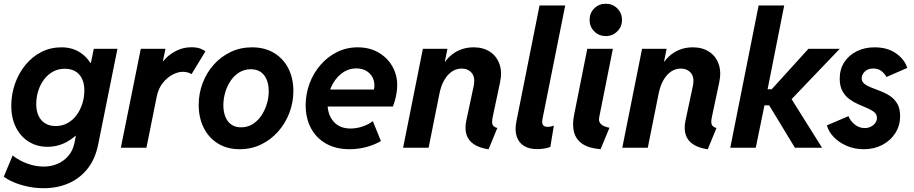

<svg xmlns="http://www.w3.org/2000/svg" viewBox="-27 -781 4830 1015"><path d="M204.1 213.9Q158.7 213.9 117.7 204.8Q76.7 195.8 44.4 181.9Q12.2 168 -6.8 152.8L40 40.5Q56.6 55.2 83 68.8Q109.4 82.5 141.1 91.1Q172.9 99.6 204.1 99.6Q244.1 99.6 278.1 84.7Q312 69.8 335.2 42Q358.4 14.2 366.2 -23.9L374 -63.5H358.4L388.2 -114.3L446.3 -401.4L422.9 -449.2H453.6L468.8 -522.9H593.8L492.2 -18.1Q476.6 60.1 435.3 111.6Q394 163.1 334.7 188.5Q275.4 213.9 204.1 213.9ZM223.6 -4.9Q169.4 -4.9 126.2 -31.2Q83 -57.6 57.9 -106.4Q32.7 -155.3 32.7 -222.2Q32.7 -282.2 52 -337.6Q71.3 -393.1 106.7 -436.8Q142.1 -480.5 190.7 -505.6Q239.3 -530.8 297.9 -530.8Q354 -530.8 396 -503.9Q438 -477.1 460.9 -429Q483.9 -380.9 483.9 -317.4Q483.9 -258.3 464.4 -202.6Q444.8 -147 409.7 -102.3Q374.5 -57.6 326.9 -31.2Q279.3 -4.9 223.6 -4.9ZM268.1 -114.7Q302.7 -114.7 330.8 -130.6Q358.9 -146.5 378.4 -173.3Q397.9 -200.2 408.4 -233.6Q418.9 -267.1 418.9 -302.2Q418.9 -356.9 391.6 -387.2Q364.3 -417.5 315.4 -417.5Q280.3 -417.5 252.4 -401.9Q224.6 -386.2 205.1 -359.9Q185.5 -333.5 175 -300Q164.6 -266.6 164.6 -231Q164.6 -176.8 191.9 -145.8Q219.2 -114.7 268.1 -114.7Z M611.8 0 717.3 -522.9H847.7L834 -457.5H846.2L814.9 -422.4Q825.2 -448.2 850.1 -473.4Q875 -498.5 909.9 -514.9Q944.8 -531.2 985.4 -531.2Q1012.7 -531.2 1031.7 -524.2Q1050.8 -517.1 1058.6 -508.8L985.4 -388.7Q978.5 -394.5 965.6 -397.9Q952.6 -401.4 939.5 -401.4Q912.6 -401.4 883.8 -385.7Q855 -370.1 832.5 -341.1Q810.1 -312 801.8 -271.5L747.1 0Z M1240.2 7.8Q1173.3 7.8 1124.8 -22.5Q1076.2 -52.7 1049.8 -105.7Q1023.4 -158.7 1023.4 -226.6Q1023.4 -286.6 1044.2 -341.6Q1064.9 -396.5 1102.8 -439Q1140.6 -481.4 1192.1 -506.1Q1243.7 -530.8 1305.2 -530.8Q1372.1 -530.8 1421.4 -501.2Q1470.7 -471.7 1497.3 -419.7Q1523.9 -367.7 1523.9 -299.8Q1523.9 -239.7 1502.9 -184.6Q1481.9 -129.4 1443.6 -85.9Q1405.3 -42.5 1353.5 -17.3Q1301.8 7.8 1240.2 7.8ZM1247.6 -107.9Q1281.2 -107.9 1308.1 -124.5Q1335 -141.1 1354 -168.9Q1373 -196.8 1383.3 -230.7Q1393.6 -264.6 1393.6 -298.8Q1393.6 -334 1382.6 -360.4Q1371.6 -386.7 1350.6 -400.9Q1329.6 -415 1298.8 -415Q1265.1 -415 1238 -398.4Q1210.9 -381.8 1192.4 -354.2Q1173.8 -326.7 1163.8 -293Q1153.8 -259.3 1153.8 -225.1Q1153.8 -189.9 1164.6 -163.3Q1175.3 -136.7 1196.3 -122.3Q1217.3 -107.9 1247.6 -107.9Z M1821.3 7.8Q1749 7.8 1697 -21.5Q1645 -50.8 1616.9 -103.3Q1588.9 -155.8 1588.9 -224.6Q1588.9 -283.7 1609.1 -338.6Q1629.4 -393.6 1666.5 -436.8Q1703.6 -480 1753.9 -505.4Q1804.2 -530.8 1863.8 -530.8Q1925.3 -530.8 1972.4 -504.2Q2019.5 -477.5 2046.1 -432.1Q2072.8 -386.7 2072.8 -331.1Q2072.8 -311.5 2069.6 -291Q2066.4 -270.5 2061.3 -251.7Q2056.2 -232.9 2049.8 -217.8H1683.6L1700.7 -307.6H1949.7Q1951.2 -313.5 1951.7 -319.1Q1952.1 -324.7 1952.1 -329.1Q1952.1 -369.1 1925.3 -394.3Q1898.4 -419.4 1856.4 -419.4Q1823.2 -419.4 1795.4 -403.6Q1767.6 -387.7 1747.3 -360.8Q1727.1 -334 1715.8 -300.5Q1704.6 -267.1 1704.6 -232.4Q1704.6 -174.8 1736.6 -138.2Q1768.6 -101.6 1825.7 -101.6Q1859.4 -101.6 1891.8 -113Q1924.3 -124.5 1943.8 -141.1L1986.8 -35.2Q1951.2 -14.6 1908.2 -3.4Q1865.2 7.8 1821.3 7.8Z M2555.7 8.3Q2507.3 1 2478.3 -18.3Q2449.2 -37.6 2439.2 -68.8Q2429.2 -100.1 2438 -143.1L2476.6 -323.7Q2486.8 -372.1 2466.8 -395.3Q2446.8 -418.5 2413.6 -418.5Q2385.3 -418.5 2361.8 -402.6Q2338.4 -386.7 2321.5 -357.4Q2304.7 -328.1 2296.4 -287.6L2238.8 0H2104L2208.5 -522.9H2338.4L2324.7 -455.6H2343.8L2299.3 -408.7Q2327.6 -470.2 2373.3 -500.5Q2418.9 -530.8 2477.1 -530.8Q2527.3 -530.8 2563 -507.6Q2598.6 -484.4 2613.5 -442.1Q2628.4 -399.9 2616.2 -344.2L2578.1 -164.6Q2571.3 -133.8 2577.4 -121.3Q2583.5 -108.9 2602.1 -104.5Z M2812.5 7.3Q2770.5 7.3 2742.9 -9.8Q2715.3 -26.9 2704.6 -59.3Q2693.8 -91.8 2702.6 -137.7L2825.2 -752H2960.9L2840.8 -151.9Q2832.5 -110.4 2867.7 -110.4Q2876 -110.4 2885.5 -112.3Q2895 -114.3 2900.9 -116.7L2882.3 -4.4Q2867.7 2 2847.9 4.6Q2828.1 7.3 2812.5 7.3Z M3147.9 7.8Q3086.9 2.9 3052.5 -20Q3018.1 -43 3007.6 -82.3Q2997.1 -121.6 3008.3 -175.3L3077.6 -522.9H3212.9L3141.1 -163.1Q3136.7 -141.6 3145.5 -130.1Q3154.3 -118.7 3168.7 -113.3Q3183.1 -107.9 3194.8 -105.5ZM3175.8 -590.3Q3139.2 -590.3 3114.5 -615.2Q3089.8 -640.1 3089.8 -675.8Q3089.8 -711.9 3114.5 -736.6Q3139.2 -761.2 3175.3 -761.2Q3211.4 -761.2 3236.3 -736.6Q3261.2 -711.9 3261.2 -675.8Q3261.2 -640.1 3236.3 -615.2Q3211.4 -590.3 3175.8 -590.3Z M3714.4 8.3Q3666 1 3637 -18.3Q3607.9 -37.6 3597.9 -68.8Q3587.9 -100.1 3596.7 -143.1L3635.3 -323.7Q3645.5 -372.1 3625.5 -395.3Q3605.5 -418.5 3572.3 -418.5Q3543.9 -418.5 3520.5 -402.6Q3497.1 -386.7 3480.2 -357.4Q3463.4 -328.1 3455.1 -287.6L3397.5 0H3262.7L3367.2 -522.9H3497.1L3483.4 -455.6H3502.4L3458 -408.7Q3486.3 -470.2 3532 -500.5Q3577.6 -530.8 3635.7 -530.8Q3686 -530.8 3721.7 -507.6Q3757.3 -484.4 3772.2 -442.1Q3787.1 -399.9 3774.9 -344.2L3736.8 -164.6Q3730 -133.8 3736.1 -121.3Q3742.2 -108.9 3760.7 -104.5Z M3833.5 0 3983.4 -752H4118.7L4030.8 -309.1H4078.1L4037.1 -292L4246.6 -522.9H4412.1L4134.8 -232.9L4126.5 -306.6L4318.8 0H4175.3L4020 -255.9L4062 -224.1H4014.2L3968.3 0Z M4539.1 7.8Q4490.7 7.8 4449.7 -9.8Q4408.7 -27.3 4381.1 -55.9Q4353.5 -84.5 4344.2 -118.2L4458.5 -167Q4466.8 -144 4490.2 -124Q4513.7 -104 4544.4 -104Q4562.5 -104 4577.1 -111.6Q4591.8 -119.1 4600.3 -131.3Q4608.9 -143.6 4608.9 -157.7Q4608.9 -176.3 4594.7 -188Q4580.6 -199.7 4558.1 -209.2Q4535.6 -218.8 4510.5 -229.7Q4485.4 -240.7 4462.9 -257.3Q4440.4 -273.9 4426.3 -299.8Q4412.1 -325.7 4412.1 -365.2Q4412.1 -415.5 4436.5 -452.6Q4460.9 -489.7 4502.7 -510.3Q4544.4 -530.8 4596.2 -530.8Q4666 -530.8 4711.2 -498Q4756.3 -465.3 4769 -421.9L4659.2 -374Q4650.4 -391.1 4633.1 -405Q4615.7 -418.9 4589.8 -418.9Q4561.5 -418.9 4544.9 -402.8Q4528.3 -386.7 4528.3 -367.7Q4528.3 -349.1 4543 -337.6Q4557.6 -326.2 4580.8 -317.4Q4604 -308.6 4629.9 -298.6Q4655.8 -288.6 4679 -272.9Q4702.1 -257.3 4716.8 -232.2Q4731.4 -207 4731.4 -167.5Q4731.4 -117.2 4706.1 -77.4Q4680.7 -37.6 4637.2 -14.9Q4593.8 7.8 4539.1 7.8Z"/></svg>

Font: Reddit Sans
Style: Bold Italic
Weight: 700
Italic angle: -11.25°
Designer: Stephen Hutchings
Version: Version 1.013